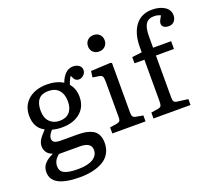

<svg xmlns="http://www.w3.org/2000/svg" viewBox="-158 -1007 1659 1461"><g transform="rotate(-20 671.5 -276.5)"><path d="M253.9 229Q24.9 229 24.9 106Q24.9 66.4 47.9 39.6Q70.8 12.7 116.2 -7.8V-12.2Q86.9 -21 72.5 -43.9Q58.1 -66.9 58.1 -88.9Q58.1 -117.7 72.5 -141.6Q86.9 -165.5 123 -203.1V-206.1Q48.8 -244.1 48.8 -342.8Q48.8 -424.3 105.7 -472.7Q162.6 -521 255.9 -521Q331.5 -521 386.2 -487.8Q400.9 -529.3 427.2 -555.7Q453.6 -582 490.2 -582Q517.1 -582 537.1 -567.9Q557.1 -553.7 557.1 -528.8Q557.1 -506.8 539.6 -490Q522 -473.1 500 -473.1Q473.1 -473.1 460 -500L450.2 -521Q431.6 -492.7 420.9 -458Q459 -413.6 459 -348.1Q459 -267.1 403.1 -220.5Q347.2 -173.8 256.8 -173.8Q210.4 -173.8 175.8 -184.1Q144 -148.4 144 -124Q144 -101.1 160.9 -92Q177.7 -83 213.9 -83H341.8Q373 -83 397.2 -80.1Q421.4 -77.1 445.1 -68.8Q468.8 -60.5 484.4 -46.6Q500 -32.7 509.5 -9.3Q519 14.2 519 45.9Q519 93.8 498.5 129.6Q478 165.5 441.4 186.8Q404.8 208 357.7 218.5Q310.5 229 253.9 229ZM254.9 -227.1Q307.6 -227.1 335.7 -258.1Q363.8 -289.1 363.8 -345.2Q363.8 -403.8 334.2 -437Q304.7 -470.2 249 -470.2Q144 -470.2 144 -348.1Q144 -290.5 175 -258.8Q206.1 -227.1 254.9 -227.1ZM262.2 166Q340.3 166 382.1 140.1Q423.8 114.3 423.8 69.8Q423.8 7.8 331.1 7.8H163.1Q117.2 43 117.2 90.8Q117.2 131.8 150.9 148.9Q184.6 166 262.2 166Z M717.8 -620.1Q688.5 -620.1 669.4 -638.4Q650.4 -656.7 650.4 -686Q650.4 -715.3 669.4 -734.1Q688.5 -752.9 717.8 -752.9Q748 -752.9 766.8 -734.6Q785.6 -716.3 785.6 -687Q785.6 -657.7 766.6 -638.9Q747.6 -620.1 717.8 -620.1ZM597.7 0V-48.8L654.8 -58.1Q664.1 -59.6 669.9 -62.7Q675.8 -65.9 679 -69.3Q682.1 -72.8 683.6 -79.8Q685.1 -86.9 685.3 -92.3Q685.5 -97.7 685.5 -108.9V-381.8Q685.5 -417.5 679.4 -429.7Q673.3 -441.9 649.4 -444.8L601.6 -452.1L608.4 -502L766.6 -509.8L778.8 -504.9V-105Q778.8 -82 784.7 -71.8Q790.5 -61.5 810.5 -58.1L866.7 -47.9V0Z M931.2 0V-47.9L988.3 -57.1Q1008.3 -60.5 1013.7 -71.5Q1019 -82.5 1019 -107.9V-443.8H939V-494.1L1019 -503.9V-544.9Q1019 -655.3 1066.7 -718.8Q1114.3 -782.2 1203.1 -782.2Q1263.2 -782.2 1303.2 -756.6Q1343.3 -731 1343.3 -686Q1343.3 -658.7 1327.1 -639.4Q1311 -620.1 1283.2 -620.1Q1255.9 -620.1 1241.9 -630.9Q1228 -641.6 1228 -659.2Q1228 -669.4 1232.7 -680.4Q1237.3 -691.4 1252.9 -717.8Q1229.5 -730 1199.2 -730Q1154.3 -730 1133.3 -699.5Q1112.3 -668.9 1112.3 -599.1V-506.8H1258.3V-443.8H1112.3V-104Q1112.3 -81.5 1118.4 -71.8Q1124.5 -62 1144 -59.1L1231 -47.9V0Z"/></g></svg>

Font: Literata Book
Style: Regular
Weight: 400
Designer: Latin by Veronika Burian and Jose Scaglione. Greek by Irene Vlachou. Cyrillic by Vera Evstafieva
Foundry: TypeTogether
Version: Version 2.003;PS 002.003;hotconv 1.0.88;makeotf.lib2.5.64775